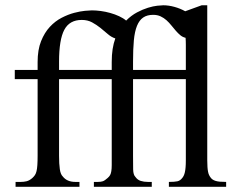

<svg xmlns="http://www.w3.org/2000/svg" viewBox="-20 -715 907 735"><path d="M626.5 0V-18.6Q648.4 -18.6 659.2 -21Q669.9 -23.4 677.7 -33.7Q680.7 -37.1 683.3 -42.5Q686 -47.9 687.7 -55.7Q689.5 -63.5 690.4 -74.5Q691.4 -85.4 691.4 -101.1V-412.1H489.3V-118.7Q489.3 -87.4 489.7 -66.4Q490.2 -45.4 498.5 -37.6Q506.3 -26.4 518.6 -22.5Q530.8 -18.6 546.4 -18.6H561V0H339.4V-18.6H354.5Q366.2 -18.6 373.8 -21.2Q381.3 -23.9 392.1 -33.7Q398.4 -39.1 401.6 -44.9Q404.8 -50.8 406.2 -60.1Q407.7 -69.3 407.7 -83V-412.1H206.1V-118.7Q206.1 -87.4 209 -67.4Q211.9 -47.4 220.2 -39.6Q236.3 -18.6 268.6 -18.6H284.2V0H39.6V-18.6H59.6Q71.3 -18.6 82 -21.2Q92.8 -23.9 104 -33.7Q109.9 -39.1 113.8 -44.9Q117.7 -50.8 119.9 -60.1Q122.1 -69.3 123 -83.3Q124 -97.2 124 -118.7V-412.1H36.6V-447.3H124V-477.5Q124 -524.4 137.2 -557.4Q150.4 -590.3 170.9 -612.3Q191.4 -634.3 216.1 -647Q240.7 -659.7 263.9 -665.8Q287.1 -671.9 305.4 -673.6Q323.7 -675.3 331.5 -675.3Q347.2 -675.3 365.7 -672.9Q384.3 -670.4 402.3 -665.3Q420.4 -660.2 436.3 -652.8Q452.1 -645.5 462.9 -636.2Q482.4 -655.8 504.4 -667.5Q526.4 -679.2 546.4 -685.3Q566.4 -691.4 582 -693.1Q597.7 -694.8 605 -694.8Q625.5 -694.8 647.7 -688.7Q669.9 -682.6 689 -671.9L752 -694.8H773.4V-101.1Q773.4 -86.4 774.2 -75.9Q774.9 -65.4 776.4 -57.9Q777.8 -50.3 780.3 -45.2Q782.7 -40 786.1 -35.6Q789.1 -31.2 793.5 -28.1Q797.9 -24.9 804.7 -22.7Q811.5 -20.5 821.3 -19.5Q831.1 -18.6 845.7 -18.6V0ZM691.4 -447.3V-543.5Q691.4 -559.1 690.4 -570.3Q679.2 -572.8 670.4 -580.1Q661.6 -587.4 653.1 -597.2Q644.5 -606.9 636 -617.7Q627.4 -628.4 617.4 -637.5Q607.4 -646.5 595 -652.3Q582.5 -658.2 566.4 -658.2Q543 -658.2 528.1 -647.9Q513.2 -637.7 504.4 -616Q495.6 -594.2 492.4 -560.5Q489.3 -526.9 489.3 -479.5V-447.3ZM407.7 -447.3V-477.5Q407.7 -504.4 411.1 -526.9Q414.6 -549.3 421.4 -567.9Q406.2 -572.8 392.8 -584.5Q379.4 -596.2 364.5 -608.2Q349.6 -620.1 332.5 -629.4Q315.4 -638.7 293 -638.7Q246.1 -638.7 226.1 -600.8Q206.1 -563 206.1 -479.5V-447.3Z"/></svg>

Font: BabelStone Roman
Style: Regular
Weight: 400
Designer: Walt Agee, Victor Gaultney, Peter Martin, Debbi Hosken, Becca Hirsbrunner (SIL); Andrew West (BabelStone)
Foundry: BabelStone
Version: Version 16.000